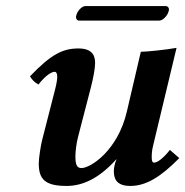

<svg xmlns="http://www.w3.org/2000/svg" viewBox="-20 -604 612 634"><path d="M506 -536C519 -536 535 -555 537 -568C538 -570 538 -571 538 -572C538 -578 535 -584 526 -584H262C249 -584 234 -565 232 -553C231 -551 231 -550 231 -548C231 -542 234 -536 241 -536ZM280 -315C287.8 -345.1 294 -378 294 -395C294 -413 291 -444 239 -444C187 -444 148.5 -424.5 79 -352C86 -340.3 94.7 -331.3 107 -325C129 -353 149 -367 161 -367C165 -367 169 -362 169 -351C169 -342 166.9 -328 162 -309L119 -141C114.6 -123.8 108 -82 108 -64C108 -12 129 10 200 10C252 10 307 -14 365 -79C356 -57 356 -43 356 -39C356 -21 359 10 410 10C462 10 510 -19 572 -82L541 -109C520 -82 500 -67 489 -67C484 -67 481 -71 481 -83C481 -92 481 -106 486 -125L563 -446C531 -440 464 -433 445 -433L399 -236C368.5 -105.1 278 -49 249 -49C233 -49 229 -62 229 -88C229 -104 232.3 -131.2 238 -153Z"/></svg>

Font: Linux Libertine O
Style: Bold Italic
Weight: 700
Italic angle: -11.5°
Designer: Philipp H. Poll
Foundry: Philipp H. Poll
Version: Version 4.1.0